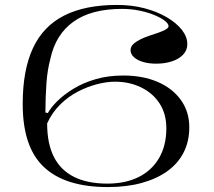

<svg xmlns="http://www.w3.org/2000/svg" viewBox="-20 -743 866 778"><path d="M454 -723Q514 -723 565.5 -709.5Q617 -696 656 -673Q695 -650 717 -622Q739 -594 739 -564Q739 -539 721.5 -521Q704 -503 675.5 -494Q647 -485 613 -485Q583 -485 559.5 -492Q536 -499 522.5 -511.5Q509 -524 509 -539Q509 -554 520.5 -564.5Q532 -575 549 -583.5Q566 -592 586 -598.5Q606 -605 623 -611Q640 -617 651.5 -623.5Q663 -630 663 -637Q663 -647 647.5 -659Q632 -671 605.5 -682Q579 -693 545 -700Q511 -707 475 -707Q350 -707 277.5 -655Q205 -603 184 -504Q178 -482 174 -457Q170 -432 168 -403.5Q166 -375 165 -345.5Q164 -316 164 -287L174 -285Q186 -307 212 -333Q238 -359 277 -383Q316 -407 367 -422Q418 -437 479 -437Q558 -437 618 -411.5Q678 -386 712.5 -338.5Q747 -291 747 -227Q747 -170 724 -125Q701 -80 657.5 -49Q614 -18 553.5 -1.5Q493 15 417 15Q330 15 265 -5.5Q200 -26 157 -67Q114 -108 93 -171.5Q72 -235 72 -322Q72 -459 113.5 -548Q155 -637 240 -680Q325 -723 454 -723ZM446 -412Q413 -412 374 -402Q335 -392 296 -372Q257 -352 224 -319.5Q191 -287 171 -243Q171 -161 198.5 -107Q226 -53 280.5 -26Q335 1 415 1Q488 1 541.5 -25.5Q595 -52 624.5 -102.5Q654 -153 654 -223Q654 -282 626.5 -324Q599 -366 551.5 -389Q504 -412 446 -412Z"/></svg>

Font: Kalnia SemiExpanded Light
Style: Regular
Weight: 300
Width: 6
Designer: Frida Medrano
Foundry: Frida Medrano
Version: Version 1.105